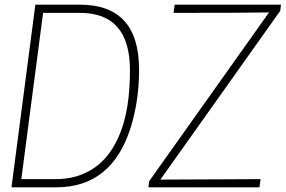

<svg xmlns="http://www.w3.org/2000/svg" viewBox="-20 -800 1220 820"><path d="M220 0H29L131 -780H322Q574 -780 574 -502Q574 -372 539 -258Q459 0 220 0ZM220 -35Q313 -35 384 -84Q455 -133 495 -236Q535 -339 535 -500Q535 -745 322 -745H164L71 -35ZM1088 0H614L617 -26L1129 -747Q1039 -745 721 -745L726 -780H1180L1177 -754L665 -33L1093 -35Z"/></svg>

Font: Tanohe Sans ExtraLight
Style: Italic
Weight: 200
Designer: Village Type and Design LLC & Cristiano Sobral
Foundry: Cooper Hewitt Smithsonian Design Museum
Version: Version 1.00;September 29, 2021;FontCreator 13.0.0.2655 64-b